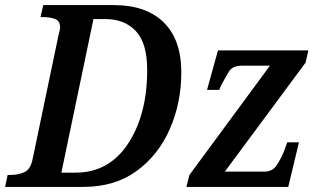

<svg xmlns="http://www.w3.org/2000/svg" viewBox="-35 -734 1241 754"><path d="M-15 0H292Q416 0 501.5 -62.5Q587 -125 632 -227.5Q677 -330 677 -450Q677 -578 608 -646Q539 -714 412 -714H135L124 -667H130Q162 -667 181.5 -659.5Q201 -652 201 -626Q201 -620 199 -613Q197 -606 194 -592L93 -109Q85 -69 61 -58Q37 -47 7 -47H-5ZM206 -56 332 -659H380Q454 -659 498.5 -612Q543 -565 543 -459Q543 -284 468 -170Q393 -56 262 -56ZM697 0H1097L1139 -175H1093L1081 -142Q1070 -114 1053 -87Q1036 -60 1003 -60H848L1165 -488L1176 -536H821L778 -381H826L833 -398Q850 -430 864 -453Q878 -476 914 -476H1025L709 -47Z"/></svg>

Font: Noto Serif SemiCondensed Semi
Style: Italic
Weight: 600
Width: 4
Italic angle: -12°
Designer: Monotype Design Team
Foundry: Monotype Imaging Inc.
Version: Version 1.901